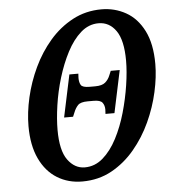

<svg xmlns="http://www.w3.org/2000/svg" viewBox="-53 -773 737 832"><g transform="rotate(-5 316.0 -357.0)"><path d="M272 11Q211 11 163 -18.5Q115 -48 87.5 -106Q60 -164 60 -248Q60 -307 75 -372.5Q90 -438 119.5 -500.5Q149 -563 192.5 -613.5Q236 -664 293 -694.5Q350 -725 419 -725Q476 -725 524.5 -698Q573 -671 602 -614Q631 -557 631 -469Q631 -413 616.5 -347.5Q602 -282 573 -219Q544 -156 500.5 -104Q457 -52 400 -20.5Q343 11 272 11ZM288 -49Q332 -49 367 -79.5Q402 -110 428 -160Q454 -210 471 -269.5Q488 -329 497 -388Q506 -447 506 -494Q506 -583 477 -624.5Q448 -666 401 -666Q358 -666 323.5 -635.5Q289 -605 263 -555Q237 -505 219 -445.5Q201 -386 192.5 -327Q184 -268 184 -221Q184 -131 214 -90Q244 -49 288 -49ZM217 -272 256 -456H295L294 -437Q294 -418 301 -406.5Q308 -395 339 -395H363Q393 -395 407 -407Q421 -419 428 -437L436 -456H475L436 -272H397L398 -291Q398 -309 389 -321Q380 -333 351 -333H325Q294 -333 282.5 -321Q271 -309 264 -291L256 -272Z"/></g></svg>

Font: Noto Serif ExtraCondensed SemiBold
Style: Italic
Weight: 600
Width: 2
Italic angle: -12°
Designer: Monotype Design Team
Foundry: Monotype Imaging Inc.
Version: Version 2.013